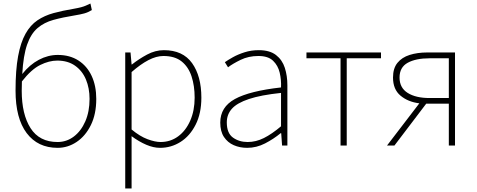

<svg xmlns="http://www.w3.org/2000/svg" viewBox="-20 -824 2701 1087"><path d="M306 13Q194 13 131 -70.5Q68 -154 68 -311Q68 -428 82.5 -506Q97 -584 124.5 -633Q152 -682 192 -709Q232 -736 283.5 -750Q335 -764 396 -774Q424 -779 439 -783Q454 -787 465.5 -792Q477 -797 492 -804L500 -767Q479 -754 457 -748Q435 -742 404 -737Q336 -726 283 -711.5Q230 -697 192.5 -665Q155 -633 133.5 -571.5Q112 -510 106 -405Q148 -458 200 -485.5Q252 -513 307 -513Q375 -513 424 -481.5Q473 -450 499 -394Q525 -338 525 -264Q525 -178 494.5 -116Q464 -54 414 -20.5Q364 13 306 13ZM104 -363 103 -310Q103 -177 153 -98.5Q203 -20 306 -20Q357 -20 398 -51Q439 -82 463 -137Q487 -192 487 -264Q487 -325 466.5 -374Q446 -423 405 -452Q364 -481 304 -481Q258 -481 207.5 -456Q157 -431 104 -363Z M689 243V-527H719L725 -459H727Q766 -490 812.5 -515Q859 -540 908 -540Q1015 -540 1067.5 -466.5Q1120 -393 1120 -271Q1120 -182 1087.5 -118Q1055 -54 1002 -20.5Q949 13 886 13Q849 13 808 -4.5Q767 -22 725 -53V46V243ZM889 -20Q945 -20 988.5 -52Q1032 -84 1057 -141Q1082 -198 1082 -271Q1082 -338 1064.5 -391.5Q1047 -445 1008.5 -476Q970 -507 905 -507Q865 -507 820 -483.5Q775 -460 725 -416V-91Q772 -52 815 -36Q858 -20 889 -20Z M1379 13Q1338 13 1303.5 -2Q1269 -17 1248 -48.5Q1227 -80 1227 -130Q1227 -218 1310 -263.5Q1393 -309 1571 -329Q1573 -372 1563.5 -412.5Q1554 -453 1526 -480Q1498 -507 1443 -507Q1387 -507 1342 -485Q1297 -463 1271 -443L1253 -472Q1270 -484 1298.5 -500Q1327 -516 1364.5 -528Q1402 -540 1445 -540Q1507 -540 1542.5 -512.5Q1578 -485 1592.5 -440Q1607 -395 1607 -341V0H1577L1572 -70H1569Q1529 -37 1480.5 -12Q1432 13 1379 13ZM1382 -20Q1429 -20 1474 -42.5Q1519 -65 1571 -109V-298Q1457 -286 1389.5 -263.5Q1322 -241 1293 -208.5Q1264 -176 1264 -131Q1264 -70 1299 -45Q1334 -20 1382 -20Z M1908 0V-494H1715V-527H2137V-494H1943V0Z M2412 -269H2521V-494H2412Q2334 -494 2288 -468.5Q2242 -443 2242 -385Q2242 -327 2288 -298Q2334 -269 2412 -269ZM2171 0 2354 -239Q2290 -247 2247.5 -282.5Q2205 -318 2205 -385Q2205 -437 2230 -468Q2255 -499 2299 -513Q2343 -527 2400 -527H2556V0H2521V-237H2393L2213 0Z"/></svg>

Font: Source Han Sans SC ExtraLight
Style: Regular
Weight: 250
Designer: Ryoko NISHIZUKA 西塚涼子 (kana, bopomofo & ideographs); Paul D. Hunt (Latin, Greek & Cyrillic); Sandoll Communications 산돌커뮤니
Foundry: Adobe
Version: Version 2.004;hotconv 1.0.118;makeotfexe 2.5.65603